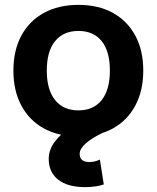

<svg xmlns="http://www.w3.org/2000/svg" viewBox="-20 -550 643 788"><path d="M329 218Q258 218 219 187.5Q180 157 180 102Q180 65 204.5 32Q229 -1 278 -35L404 -6Q357 16 332 38.5Q307 61 307 81Q307 115 346 115Q369 115 390 105L406 207Q373 218 329 218ZM302 10Q220 10 160 -23Q100 -56 67.5 -117Q35 -178 35 -260Q35 -343 67.5 -403.5Q100 -464 160 -497Q220 -530 302 -530Q384 -530 443.5 -497Q503 -464 535.5 -403.5Q568 -343 568 -260Q568 -178 535.5 -117Q503 -56 443.5 -23Q384 10 302 10ZM302 -97Q364 -97 397.5 -139.5Q431 -182 431 -260Q431 -339 397.5 -381Q364 -423 302 -423Q240 -423 206 -381Q172 -339 172 -260Q172 -182 206 -139.5Q240 -97 302 -97Z"/></svg>

Font: M PLUS 2
Style: Bold
Weight: 700
Designer: Coji Morishita
Foundry: UNDERFOREST DESIGN
Version: Version 1.001